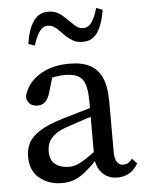

<svg xmlns="http://www.w3.org/2000/svg" viewBox="-52 -757 614 813"><g transform="rotate(-5 254.5 -351.0)"><path d="M179 13Q124 13 84.5 -18.5Q45 -50 45 -112Q45 -141 57.5 -167Q70 -193 106 -216.5Q142 -240 211 -260Q237 -268 263 -275.5Q289 -283 314.5 -290.5Q340 -298 366 -305V-269Q332 -259 299 -248Q266 -237 233 -226Q188 -212 167 -194.5Q146 -177 140 -159.5Q134 -142 134 -126Q134 -87 157 -70Q180 -53 214 -53Q231 -53 246.5 -58.5Q262 -64 286 -79.5Q310 -95 350 -125L364 -75H334Q304 -45 280.5 -25.5Q257 -6 233.5 3.5Q210 13 179 13ZM416 10Q374 10 349 -17.5Q324 -45 324 -91V-96V-321Q324 -370 314.5 -396Q305 -422 284 -432Q263 -442 230 -442Q213 -442 191 -438.5Q169 -435 140 -424L182 -456L157 -371Q150 -348 137.5 -335.5Q125 -323 105 -323Q84 -323 72 -334Q60 -345 58 -364Q72 -421 124.5 -454.5Q177 -488 253 -488Q306 -488 340 -470.5Q374 -453 391 -415Q408 -377 408 -314V-101Q408 -69 418 -55.5Q428 -42 444 -42Q457 -42 466 -48Q475 -54 483 -64L503 -42Q485 -13 463.5 -1.5Q442 10 416 10ZM88 -586Q96 -645 119 -680Q142 -715 183 -715Q208 -715 225 -705Q242 -695 256 -681Q274 -664 289.5 -648.5Q305 -633 325 -633Q348 -633 362.5 -654.5Q377 -676 387 -713L414 -703Q405 -645 383 -610Q361 -575 319 -575Q294 -575 277.5 -584.5Q261 -594 246 -608Q230 -625 213.5 -640.5Q197 -656 177 -656Q155 -656 140.5 -635Q126 -614 115 -577Z"/></g></svg>

Font: Source Serif 4 Variable
Style: Regular
Weight: 400
Designer: Frank Grießhammer
Foundry: Adobe
Version: Version 4.005;hotconv 1.1.0;makeotfexe 2.6.0